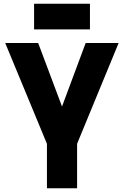

<svg xmlns="http://www.w3.org/2000/svg" viewBox="-20 -1011 665 1031"><path d="M463 -853ZM463 -853H163V-991H463ZM394 0H232V-239L8 -780H185L313 -439L440 -780H617L394 -239Z"/></svg>

Font: Tanohe Sans
Style: Bold
Weight: 700
Designer: Village Type and Design LLC & Cristiano Sobral
Foundry: Cooper Hewitt Smithsonian Design Museum
Version: Version 1.00;September 29, 2021;FontCreator 13.0.0.2655 64-b